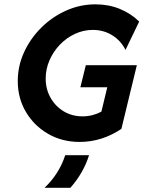

<svg xmlns="http://www.w3.org/2000/svg" viewBox="-20 -658 679 907"><path d="M356.2 12.5Q273.6 12.5 207.3 -25.7Q141 -63.9 102.4 -129.2Q63.9 -194.4 63.9 -275Q63.9 -346.5 93.8 -411.5Q123.6 -476.4 175 -527.4Q226.4 -578.5 292.4 -608Q358.3 -637.5 431.2 -637.5Q493.1 -637.5 545.8 -616Q598.6 -594.4 637.5 -556.2L572.9 -422.2Q551.4 -465.3 510.8 -491Q470.1 -516.7 418.1 -516.7Q374.3 -516.7 334 -497.9Q293.8 -479.2 262.8 -446.9Q231.9 -414.6 213.9 -373.3Q195.8 -331.9 195.8 -286.8Q195.8 -236.8 218.8 -196.2Q241.7 -155.6 281.2 -131.9Q320.8 -108.3 370.1 -108.3Q394.4 -108.3 417 -114.2Q439.6 -120.1 459 -130.6L486.8 -245.8H359.7L385.4 -350H626.4L553.5 -49.3Q509.7 -19.4 459.7 -3.5Q409.7 12.5 356.2 12.5ZM190.3 229.2Q222.9 198.6 247.9 160.1Q272.9 121.5 288.2 75H400.7Q387.5 117.4 365.3 155.9Q343.1 194.4 312.5 229.2Z"/></svg>

Font: Afacad
Style: Italic
Weight: 400
Italic angle: -14°
Designer: Kristian Moeller
Foundry: Dicotype
Version: Version 1.000